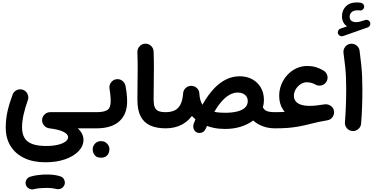

<svg xmlns="http://www.w3.org/2000/svg" viewBox="-20 -984 2983 1536"><path d="M26 38.3Q26 121.1 63.8 183.2Q101.6 245.2 172.6 279.7Q243.7 314.2 342.9 314.2Q433.3 314.2 502 289.9Q570.6 265.6 609.2 224.7Q647.8 183.7 647.8 134Q647.8 110.2 636.5 87.2Q625.2 64.1 602.4 42.7H678.7Q705.7 42.7 724.4 23.6Q743 4.5 743 -22Q743 -49 724.4 -67.8Q705.7 -86.7 678.7 -86.7H381.7Q353.8 -86.7 334.2 -65.9Q314.7 -45.2 317 -17.1Q319 6 335 22.6Q351.1 39.3 373.8 42.4Q449.1 51.4 487.1 70.3Q525 89.1 525 113.5Q525 132.7 503.8 148.7Q482.5 164.7 443 174.3Q403.4 183.8 347.7 183.8Q281.2 183.8 238.8 168.2Q196.4 152.5 176.4 119.6Q156.4 86.7 156.4 35Q156.4 -10.5 168.2 -65.4Q180.1 -120.2 202.5 -182.3Q211.5 -207.3 200.2 -231.9Q188.8 -256.5 163.8 -265.5Q138.8 -274.5 114.2 -263.2Q89.6 -252 80.6 -226.9Q53.6 -153.8 39.8 -91.9Q26 -30 26 38.3ZM186.6 493.5Q192.7 513.5 211.9 524.3Q231 535 251.2 529.5Q268.7 524.5 296.3 522Q323.9 519.4 356.9 519.4Q371.8 519.4 384 512.1Q396.1 504.9 403.4 492.5Q410.6 480.1 410.6 465.7Q410.6 443.6 394.8 427.8Q379 412 356.9 412Q321.5 412 285.5 416.4Q249.5 420.8 222.3 429.3Q201.3 436 191.1 454.7Q180.9 473.3 186.6 493.5ZM303.2 465.7Q303.2 487.8 319 503.6Q334.8 519.4 356.9 519.4Q376.6 519.4 397.3 521.8Q418.1 524.2 432.1 527.7Q443 530.2 453.6 528.7Q464.2 527.3 473.4 521.6Q482.7 515.9 489.7 506Q502.9 486.8 497.2 464.1Q491.5 441.3 470.6 429.7Q450.7 421.5 421.6 416.7Q392.5 412 356.9 412Q334.8 412 319 427.8Q303.2 443.6 303.2 465.7Z M613.5 -22Q613.5 4.5 632.9 23.6Q652.2 42.7 678.7 42.7H752Q778.9 42.7 798 23.6Q817.1 4.5 817.1 -22Q817.1 -49 798 -67.8Q778.9 -86.7 752 -86.7H678.7Q652.2 -86.7 632.9 -67.8Q613.5 -49 613.5 -22Z M687.3 -22Q687.3 4.5 706.4 23.6Q725.5 42.7 752 42.7Q871.6 42.7 934.3 -13.5Q997.1 -69.8 997.1 -173.6Q997.1 -190.1 995.8 -209.2Q994.5 -228.3 991.8 -249.7Q989 -271.1 984.4 -294.9Q980.1 -321.4 959 -337.6Q937.9 -353.8 911.4 -350.2Q884.9 -346.7 868.7 -325.2Q852.5 -303.7 855.7 -277.2Q859.3 -257.6 861.4 -238.5Q863.5 -219.5 864.6 -203.1Q865.6 -186.8 865.6 -174.3Q865.6 -123 839.8 -104.9Q814.1 -86.7 752 -86.7Q725.5 -86.7 706.4 -67.8Q687.3 -49 687.3 -22ZM721.6 209.7Q721.6 224.9 726.7 239Q732.3 254.2 746.6 265.8Q760.9 277.5 788.1 277.5Q814.7 277.5 829.4 266.1Q844.1 254.8 849.8 239Q855.5 223.1 855.5 210Q855.5 191.8 845 175.3Q836.9 162.5 822.5 153.7Q808.1 145 787.4 145Q758.7 145 740.1 164.9Q721.6 184.7 721.6 209.7Z M1079.2 -185.5Q1079.2 -102.9 1105.5 -52.7Q1131.8 -2.4 1182.3 20.1Q1232.8 42.7 1305.2 42.7H1305.7Q1332.6 42.7 1351.3 23.6Q1370 4.5 1370 -22Q1370 -49 1351.3 -67.8Q1332.6 -86.7 1305.7 -86.7H1305.2Q1267.6 -86.7 1246.7 -96.1Q1225.8 -105.5 1217.3 -127.6Q1208.9 -149.8 1208.9 -187.4Q1208.9 -252.3 1210 -313.2Q1211.1 -374.1 1211.2 -437.4Q1211.4 -500.7 1208.9 -572Q1207.8 -599 1187.8 -617.3Q1167.8 -635.6 1141.2 -634.5Q1114.7 -633.4 1096.6 -613.6Q1078.4 -593.9 1079.1 -566.9Q1081.7 -494.6 1081.4 -431.6Q1081.2 -368.7 1080.2 -309Q1079.2 -249.3 1079.2 -185.5Z M1241 -22Q1241 4.5 1260.1 23.6Q1279.2 42.7 1305.7 42.7Q1381.1 42.7 1439.1 10.7Q1497.1 -21.4 1532 -81.9Q1567 -142.5 1573.7 -227.3Q1575.9 -254 1559.2 -274.3Q1542.5 -294.6 1515.7 -296.9Q1489.3 -299.1 1468.3 -281.9Q1447.3 -264.8 1445.1 -238.2Q1440.6 -178.2 1422.3 -145.3Q1404.1 -112.4 1374.5 -99.5Q1344.8 -86.7 1305.7 -86.7Q1279.2 -86.7 1260.1 -67.8Q1241 -49 1241 -22ZM1445.1 -230.1Q1449.3 -148.1 1492.5 -85.4Q1535.6 -22.8 1609.9 12.4Q1684.1 47.6 1780.8 47.6Q1845.8 47.6 1902.3 30.8Q1958.7 13.9 2001.2 -17Q2043.6 -48 2067.5 -90.4Q2091.4 -132.8 2091.4 -184.3Q2091.4 -240.6 2066.7 -283.2Q2041.9 -325.8 1998.2 -349.8Q1954.5 -373.8 1898.1 -373.8Q1840 -373.8 1788.1 -348.2Q1736.3 -322.6 1690.7 -274Q1645.1 -225.3 1605.3 -156Q1565.6 -86.7 1531.1 1.2Q1522.7 23.4 1528.2 43.3Q1533.7 63.1 1550 72.9Q1569.1 83.9 1591.9 77.3Q1614.7 70.8 1625.9 45.4Q1655 -21.2 1685.4 -74.6Q1715.7 -127.9 1747.4 -165.8Q1779.2 -203.6 1812.9 -223.6Q1846.7 -243.7 1882.7 -243.7Q1904.2 -243.7 1922.2 -235.7Q1940.3 -227.8 1951.2 -212.5Q1962 -197.3 1962 -175.2Q1962 -143.3 1939.7 -122.6Q1917.4 -101.8 1876.5 -91.8Q1835.7 -81.8 1780.8 -81.8Q1708.7 -81.8 1664.6 -97.3Q1620.4 -112.8 1599.2 -146.6Q1578.1 -180.4 1574.8 -235.7Q1574 -262.5 1553.8 -280.5Q1533.6 -298.6 1506.7 -297.2Q1480.3 -296 1462.1 -276.6Q1443.8 -257.1 1445.1 -230.1ZM1955.3 -92.9Q1971.2 -52 2003.9 -21.5Q2036.6 8.9 2081.8 25.8Q2127.1 42.7 2179.7 42.7H2180.2Q2207.2 42.7 2225.8 23.6Q2244.5 4.5 2244.5 -22Q2244.5 -48.6 2225.8 -67.6Q2207.2 -86.7 2180.2 -86.7H2179.7Q2146.7 -86.7 2126.8 -91.5Q2106.9 -96.3 2095.6 -107.7Q2084.4 -119 2077.1 -137.9Q2067.7 -162.6 2043 -174.3Q2018.2 -185.9 1993.5 -176.5Q1968.5 -167.1 1957.2 -142.3Q1945.9 -117.6 1955.3 -92.9Z M2115.4 -22Q2115.4 4.5 2134.5 23.6Q2153.7 42.7 2180.2 42.7Q2234.1 42.7 2279.4 39.4Q2324.6 36 2368.7 28.1Q2412.7 20.1 2463.7 7.1Q2497.6 -2 2529.6 -8.7Q2561.6 -15.5 2599 -21.6Q2625.2 -25.8 2640.6 -48Q2655.9 -70.3 2651.7 -96.7Q2647.6 -123.2 2624.7 -137.9Q2601.8 -152.6 2576.9 -149.2Q2532.8 -143.4 2495.8 -136.1Q2458.9 -128.8 2419.9 -117.9Q2378.5 -106.7 2341.6 -99.7Q2304.7 -92.7 2266.1 -89.7Q2227.4 -86.7 2180.2 -86.7Q2153.7 -86.7 2134.5 -67.8Q2115.4 -49 2115.4 -22ZM2213.5 -216.7Q2213.5 -153.6 2244.6 -106.3Q2275.8 -59.1 2331.2 -33.2Q2386.6 -7.3 2458.9 -7.3Q2489.9 -7.3 2528.3 -11.5Q2566.7 -15.6 2601.6 -22.3Q2627.6 -27.6 2641.9 -50Q2656.2 -72.5 2651 -98.5Q2645.8 -124.5 2623.2 -138.7Q2600.6 -153 2574.3 -148.8Q2533.8 -142.6 2507.6 -139.8Q2481.3 -137.1 2457 -137.1Q2416.1 -137.1 2388.1 -146.4Q2360 -155.6 2345.6 -173.6Q2331.2 -191.5 2331.2 -217Q2331.2 -245.4 2346.1 -270.2Q2361 -295 2384.9 -310.5Q2408.8 -326 2435.7 -326Q2451.7 -326 2470.8 -320.9Q2490 -315.7 2502.9 -307.7Q2526.5 -294.4 2552.2 -301Q2577.9 -307.6 2591.6 -330.6Q2605.2 -353.5 2598.4 -379.3Q2591.6 -405.2 2568.7 -419.2Q2508.2 -456.2 2439 -456.2Q2391.5 -456.2 2350.5 -437Q2309.6 -417.7 2278.7 -384.2Q2247.9 -350.6 2230.7 -307.6Q2213.5 -264.5 2213.5 -216.7Z M2684.2 -714.8Q2688.5 -702.8 2700.4 -697Q2712.3 -691.3 2724.1 -695.3L2922.2 -764.9Q2932.7 -768.1 2938.7 -778.9Q2944.6 -789.7 2941.8 -801.5Q2939 -814.3 2926.9 -821.2Q2914.9 -828.1 2901.9 -823.7Q2872.2 -813.5 2857.2 -810.2Q2842.3 -806.9 2829.2 -806.9Q2804.9 -806.9 2791.1 -817.7Q2777.2 -828.6 2777.2 -849.6Q2777.2 -872.4 2793.3 -887.1Q2809.3 -901.7 2841.3 -901.7Q2845.9 -901.7 2851.1 -901.4Q2856.2 -901 2859.4 -900.4Q2871.7 -898.4 2882 -907.3Q2892.2 -916.3 2893.7 -928.5Q2894.8 -940.2 2886.8 -950.1Q2878.8 -960.1 2866 -962Q2859.5 -963 2850.2 -963.7Q2840.9 -964.5 2832.9 -964.5Q2777.6 -964.5 2746.8 -933Q2715.9 -901.6 2715.9 -853.6Q2715.9 -826.4 2726.7 -806Q2737.4 -785.5 2756.6 -773.2L2703.6 -754.9Q2691.4 -750.9 2685.7 -738.5Q2679.9 -726.2 2684.2 -714.8ZM2728 -560.7Q2736.6 -497.3 2741.3 -452.2Q2746 -407.1 2747.8 -365.9Q2749.6 -324.7 2749.6 -272.8Q2749.6 -205.7 2747 -135.9Q2744.4 -66.2 2739.4 -5.7Q2737.1 20.8 2754.5 41.3Q2772 61.9 2798.5 64.2Q2825.3 66.5 2845.9 48.9Q2866.6 31.2 2868.9 4.8Q2873.9 -55.5 2876.5 -126.2Q2879 -196.9 2879 -266.2Q2879 -323.4 2877 -369.8Q2875 -416.3 2870.1 -465.1Q2865.2 -513.9 2856.7 -578Q2853.3 -604.5 2831.7 -620.8Q2810.2 -637.1 2783.7 -633.7Q2757.2 -630.2 2740.9 -608.7Q2724.6 -587.2 2728 -560.7Z"/></svg>

Font: Mikhak VF
Style: Regular
Weight: 100
Designer: Amin Abedi
Version: Version 3.001